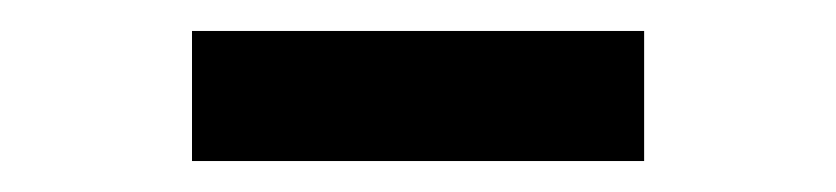

<svg xmlns="http://www.w3.org/2000/svg" viewBox="-20 -736 540 124"><path d="M104 -632V-716H396V-632Z"/></svg>

Font: Literata 12pt Medium
Style: Regular
Weight: 500
Designer: Latin by Veronika Burian and Jose Scaglione. Greek by Irene Vlachou. Cyrillic by Vera Evstafieva.
Foundry: TypeTogether
Version: Version 3.002